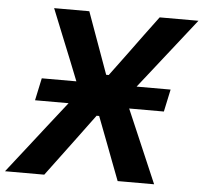

<svg xmlns="http://www.w3.org/2000/svg" viewBox="-73 -767 871 821"><g transform="rotate(5 362.0 -356.5)"><path d="M-22 0Q16.5 -49 56.5 -100.2Q96.5 -151.5 139.5 -206.5L223.5 -313.5H79.5L100 -409.5H248.5L213.5 -497.5Q193 -547.5 172 -600Q151 -652.5 126.5 -713H277.5Q293.5 -668.5 308.8 -626.2Q324 -584 338 -545.5L373 -448.5H384L457 -547Q485 -585.5 516.2 -627.8Q547.5 -670 579.5 -713H746Q700.5 -655 658.8 -602.2Q617 -549.5 581.5 -504L507 -409.5H653L632.5 -313.5H483.5L523.5 -220.5Q548.5 -162.5 571.2 -109.2Q594 -56 618 0H461.5Q445.5 -42 430.8 -80.5Q416 -119 403 -154L358.5 -270.5H347.5L260.5 -153Q233 -116 205.5 -79.2Q178 -42.5 146.5 0Z"/></g></svg>

Font: Commissioner SemiBold
Style: Italic
Weight: 600
Italic angle: -12°
Designer: Kostas Bartsokas
Foundry: Kostas Bartsokas
Version: Version 1.000; ttfautohint (v1.8.3)